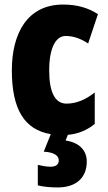

<svg xmlns="http://www.w3.org/2000/svg" viewBox="-20 -583 473 843"><path d="M361 126C361 76 326 42 268 34L278 9C323 5 362 -11 396 -39V-177C356 -145 314 -128 272 -128C222 -128 196 -177 196 -274C196 -371 224 -425 268 -425C302 -425 334 -414 367 -392L410 -521C366 -549 318 -563 257 -563C99 -563 32 -435 32 -274C32 -102 88 -13 203 6L172 83C213 85 238 98 238 121C238 140 225 149 201 149C186 149 168 146 146 141V231C171 237 200 240 233 240C316 240 361 196 361 126Z"/></svg>

Font: Noto Sans Telugu ExtraCondensed Black
Style: Regular
Weight: 900
Width: 2
Designer: Jelle Bosma - Monotype Design Team
Foundry: Monotype Imaging Inc.
Version: Version 2.005